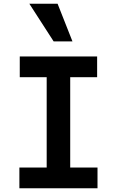

<svg xmlns="http://www.w3.org/2000/svg" viewBox="-20 -1000 620 1020"><path d="M83 0H498V-110H353V-590H496V-700H85V-590H228V-110H83ZM365 -780 286 -980H136L265 -780Z"/></svg>

Font: CommitMono-dimboump
Style: Bold
Weight: 700
Monospace: yes
Designer: Eigil Nikolajsen
Foundry: Eigil Nikolajsen
Version: Version 1.143